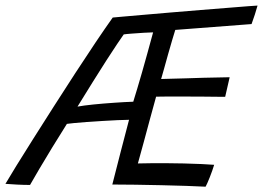

<svg xmlns="http://www.w3.org/2000/svg" viewBox="-68 -672 967 706"><path d="M688 14.5Q659.5 13 616.8 11.5Q574 10 525.2 9Q476.5 8 429.5 7.2Q382.5 6.5 345 6.5Q360 -52 375.5 -112.8Q391 -173.5 406.5 -231.5Q390.5 -231.5 364.5 -230.2Q338.5 -229 309 -227.2Q279.5 -225.5 251.8 -223.5Q224 -221.5 204.2 -219.5Q184.5 -217.5 178 -216.5Q151 -174 124.8 -131Q98.5 -88 77 -51.5Q55.5 -15 42.5 8Q34 8 21.5 7.8Q9 7.5 -4.5 6.8Q-18 6 -29.5 5.2Q-41 4.5 -48 4Q-34.5 -19 -7.8 -62.5Q19 -106 54.5 -162Q90 -218 129.5 -280Q169 -342 208.8 -403Q248.5 -464 284 -516.8Q319.5 -569.5 346.5 -607.5Q352 -608 382.8 -610.8Q413.5 -613.5 460 -617.5Q506.5 -621.5 561 -626.2Q615.5 -631 669.8 -635.2Q724 -639.5 770 -643.2Q816 -647 845.2 -649.2Q874.5 -651.5 879 -651.5Q874.5 -635 869 -618.2Q863.5 -601.5 857 -583.5L576.5 -562Q572.5 -549 565 -524.2Q557.5 -499.5 549.8 -471.5Q542 -443.5 535.2 -419Q528.5 -394.5 524.5 -381.5Q536 -382 560.5 -382.5Q585 -383 616.2 -384Q647.5 -385 679.2 -386Q711 -387 737 -387.2Q763 -387.5 776.5 -388L760 -316Q752.5 -316 728.2 -316.2Q704 -316.5 670.8 -316.8Q637.5 -317 603.8 -317Q570 -317 543.5 -317Q517 -317 506 -316.5Q495 -277 483.5 -234.5Q472 -192 460.8 -150.2Q449.5 -108.5 439 -71Q458 -71.5 486.2 -71.8Q514.5 -72 537 -72Q572 -72 607.5 -71Q643 -70 672.8 -68.8Q702.5 -67.5 719.5 -66Q716.5 -56 712.2 -43.8Q708 -31.5 703.2 -19.8Q698.5 -8 694.5 1Q690.5 10 688 14.5ZM217 -280Q238.5 -284 275.5 -287.8Q312.5 -291.5 352.2 -294.2Q392 -297 422 -298Q429 -320.5 437 -347.2Q445 -374 454 -405.2Q463 -436.5 473.2 -473.5Q483.5 -510.5 495 -553Q483 -553 460.8 -551.5Q438.5 -550 417.5 -548.5Q396.5 -547 387 -545.5Q379 -534.5 362.5 -509.8Q346 -485 323.2 -449.8Q300.5 -414.5 273.5 -371.2Q246.5 -328 217 -280Z"/></svg>

Font: Grandstander Thin Light
Style: Italic
Weight: 300
Italic angle: -15°
Version: Version 1.200